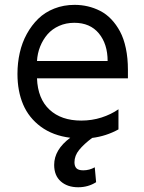

<svg xmlns="http://www.w3.org/2000/svg" viewBox="-20 -573 605 806"><path d="M517 -279.8V-244.3H135.3Q138.5 -158.4 187.9 -112.6Q237.2 -66.8 321 -66.8Q365.8 -66.8 406.1 -79.7Q446.4 -92.7 477.3 -114.3V-29.8Q425.8 -1.4 366.8 6Q332 32 312.3 56.3Q292.6 80.6 292.6 108Q292.6 125 301 133.5Q309.3 142 329.5 142Q355.5 142 377.8 129.3L383.5 191.8Q350.1 213.1 308.2 213.1Q263.1 213.1 235.3 188.6Q207.4 164.1 207.4 119.3Q207.4 55.4 274.9 5.3Q202.1 -3.9 151.6 -41Q101.2 -78.1 77.2 -134.2Q53.3 -190.3 53.3 -262.8Q53.3 -308.6 62.9 -351.2Q72.4 -393.8 92.5 -430.4Q112.6 -467 140.6 -494.3Q168.7 -521.7 207.9 -537.1Q247.2 -552.6 293.3 -552.6Q322.1 -552.6 348.7 -546.3Q375.4 -540.1 400.7 -527.2Q426.1 -514.2 447.1 -492.2Q468 -470.2 483.8 -440.9Q499.6 -411.6 508.3 -370.4Q517 -329.2 517 -279.8ZM135.3 -316.8H431.8Q431.8 -388.1 395.1 -432.7Q358.3 -477.3 291.9 -477.3Q257.1 -477.3 228 -464.3Q198.9 -451.3 179.5 -429Q160.2 -406.6 148.6 -377.8Q137.1 -349.1 135.3 -316.8Z"/></svg>

Font: TID UI
Style: Regular
Weight: 400
Designer: The TID Project Authors
Foundry: Bakken & Bæck
Version: Version 1.001;hotconv 1.0.109;makeotfexe 2.5.65596